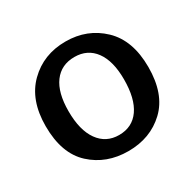

<svg xmlns="http://www.w3.org/2000/svg" viewBox="-115 -614 768 753"><g transform="rotate(-30 268.5 -238.0)"><path d="M32 -237Q32 -355 98.5 -420.5Q165 -486 265 -486Q363 -486 430 -422Q497 -358 497 -237Q497 -115 431 -52.5Q365 10 265 10Q166 10 99 -51.5Q32 -113 32 -237ZM139 -243Q139 -157 172.5 -110Q206 -63 265 -63Q325 -63 357.5 -109.5Q390 -156 390 -243Q390 -326 357 -371Q324 -416 265 -416Q205 -416 172 -371.5Q139 -327 139 -243Z"/></g></svg>

Font: Coval
Style: Medium
Weight: 500
Foundry: Context Ltd
Version: Version 001.000